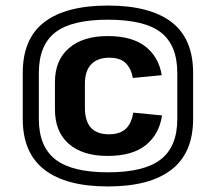

<svg xmlns="http://www.w3.org/2000/svg" viewBox="-20 -876 778 692"><path d="M368 -314Q278 -314 228 -357.5Q178 -401 178 -482V-580Q178 -659 228.5 -702.5Q279 -746 368 -746Q456 -746 504 -708.5Q552 -671 563 -605L459 -595Q452 -631 432 -649.5Q412 -668 374 -668Q332 -668 309 -644.5Q286 -621 286 -574V-487Q286 -440 307.5 -416Q329 -392 373 -392Q411 -392 432.5 -411Q454 -430 460 -470L564 -460Q554 -392 505.5 -353Q457 -314 368 -314ZM369 -204Q218 -204 140 -264.5Q62 -325 62 -447V-613Q62 -737 140 -796.5Q218 -856 369 -856Q520 -856 598 -796.5Q676 -737 676 -613V-447Q676 -325 598 -264.5Q520 -204 369 -204ZM369 -255Q500 -255 559.5 -301.5Q619 -348 619 -447V-613Q619 -713 560 -759Q501 -805 369 -805Q238 -805 179 -759Q120 -713 120 -613V-447Q120 -348 179.5 -301.5Q239 -255 369 -255Z"/></svg>

Font: Pathway Extreme ExtraBold
Style: Regular
Weight: 800
Designer: Eduardo Rodriguez Tunni
Foundry: Eduardo Rodriguez Tunni
Version: Version 1.001;gftools[0.9.26]